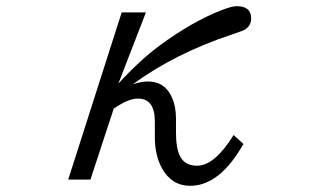

<svg xmlns="http://www.w3.org/2000/svg" viewBox="-20 -580 1040 620"><path d="M451.2 -540 362.3 -310.1Q431.2 -385.3 495.1 -432.6Q601.6 -511.2 697.3 -547.9Q729.5 -560.1 744.1 -560.1Q791 -560.1 791 -520.5Q791 -496.6 770 -483.9Q762.7 -480 728 -468.3Q544.4 -407.2 409.2 -308.1Q437.5 -316.9 457 -316.9Q513.7 -316.9 536.1 -263.2Q548.3 -235.4 548.3 -195.8V-151.9Q548.3 -101.1 561.5 -75.2Q577.1 -44.9 616.7 -44.9Q672.9 -44.9 734.4 -144L766.1 -115.2Q689.5 20 594.2 20Q535.2 20 503.9 -35.2Q480 -77.1 480 -137.2V-188Q480 -261.7 425.3 -261.7Q393.6 -261.7 347.2 -229L272 0H200.2L373 -540Z"/></svg>

Font: BIZ UDPMincho
Style: Regular
Weight: 400
Designer: TypeBank Co., Ltd.
Foundry: Morisawa Inc.
Version: Version 1.06